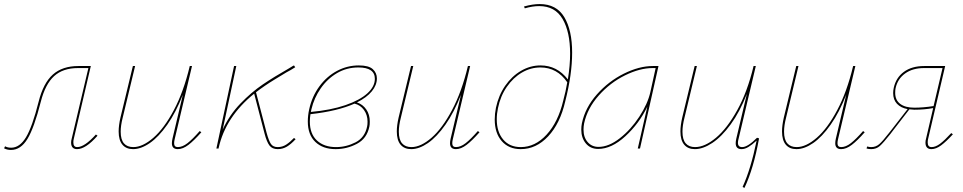

<svg xmlns="http://www.w3.org/2000/svg" viewBox="-40 -731 4741 945"><path d="M440 -63Q382 3 339 3Q325 3 317.5 -5Q310 -13 310 -29Q310 -39 313 -49L395 -396H344Q270 -396 226.5 -356.5Q183 -317 161 -231Q128 -101 95 -47Q62 7 14 7Q-5 7 -20 -1L-15 -11Q-3 -4 15 -4Q57 -4 88 -55.5Q119 -107 150 -230Q173 -322 220 -364Q267 -406 346 -406H407L323 -47Q321 -40 321 -30Q321 -7 340 -7Q376 -7 432 -69Z M951 -80Q915 -39 887.5 -18Q860 3 835 3Q806 3 806 -26Q806 -36 809 -49L860 -265Q826 -178 783.5 -117.5Q741 -57 697.5 -27Q654 3 615 3Q581 3 562.5 -19Q544 -41 544 -84Q544 -114 553 -153L614 -406H625L564 -152Q554 -113 554 -83Q554 -44 570 -25.5Q586 -7 616 -7Q662 -7 715 -53Q768 -99 816 -189.5Q864 -280 894 -406H905L820 -47Q817 -35 817 -26Q817 -7 835 -7Q858 -7 883 -26.5Q908 -46 943 -86Z M1415 -46Q1392 -21 1371.5 -9Q1351 3 1327 3Q1300 3 1286.5 -14.5Q1273 -32 1262 -74L1211 -270Q1070 -156 1036 -2V0H1025L1112 -406H1123L1056 -93Q1089 -165 1143 -221Q1197 -277 1253 -315Q1309 -353 1383 -395Q1389 -398 1394.5 -402Q1400 -406 1407 -409L1413 -400Q1388 -384 1370 -375Q1360 -369 1311.5 -339.5Q1263 -310 1220 -277L1272 -78Q1283 -38 1293.5 -22.5Q1304 -7 1327 -7Q1350 -7 1369 -19.5Q1388 -32 1407 -52Z M1717 -227Q1746 -217 1763 -192Q1780 -167 1780 -133Q1780 -116 1778 -108Q1766 -49 1716.5 -23Q1667 3 1612 3Q1549 3 1512 -32.5Q1475 -68 1475 -133Q1475 -163 1482 -194Q1496 -257 1532 -306Q1568 -355 1618.5 -382Q1669 -409 1726 -409Q1775 -409 1795 -390.5Q1815 -372 1815 -345Q1815 -312 1790 -281.5Q1765 -251 1717 -227ZM1805 -343Q1805 -399 1724 -399Q1666 -399 1618.5 -371Q1571 -343 1538.5 -296Q1506 -249 1493 -194L1490 -180Q1589 -189 1660 -213.5Q1731 -238 1768 -271.5Q1805 -305 1805 -343ZM1769 -132Q1769 -165 1751.5 -189.5Q1734 -214 1705 -221Q1622 -184 1488 -169Q1485 -150 1485 -133Q1485 -72 1520 -39.5Q1555 -7 1614 -7Q1664 -7 1710 -30.5Q1756 -54 1767 -109Q1769 -117 1769 -132Z M2320 -80Q2284 -39 2256.5 -18Q2229 3 2204 3Q2175 3 2175 -26Q2175 -36 2178 -49L2229 -265Q2195 -178 2152.5 -117.5Q2110 -57 2066.5 -27Q2023 3 1984 3Q1950 3 1931.5 -19Q1913 -41 1913 -84Q1913 -114 1922 -153L1983 -406H1994L1933 -152Q1923 -113 1923 -83Q1923 -44 1939 -25.5Q1955 -7 1985 -7Q2031 -7 2084 -53Q2137 -99 2185 -189.5Q2233 -280 2263 -406H2274L2189 -47Q2186 -35 2186 -26Q2186 -7 2204 -7Q2227 -7 2252 -26.5Q2277 -46 2312 -86Z M2776 -472Q2776 -365 2742 -232Q2717 -123 2658 -60Q2599 3 2523 3Q2464 3 2429.5 -36.5Q2395 -76 2395 -143Q2395 -171 2401 -201Q2414 -262 2446.5 -309Q2479 -356 2524.5 -382.5Q2570 -409 2620 -409Q2702 -409 2755 -340Q2766 -409 2766 -467Q2766 -574 2729 -637.5Q2692 -701 2614 -701Q2581 -701 2543 -690L2539 -699Q2581 -711 2616 -711Q2699 -711 2737.5 -646.5Q2776 -582 2776 -472ZM2752 -326Q2702 -399 2620 -399Q2572 -399 2529 -374Q2486 -349 2454.5 -303.5Q2423 -258 2411 -199Q2405 -171 2405 -144Q2405 -82 2436.5 -44.5Q2468 -7 2523 -7Q2594 -7 2650.5 -68.5Q2707 -130 2732 -235Q2745 -283 2752 -326Z M3201 -406 3110 0H3099L3146 -206Q3106 -123 3038 -60.5Q2970 2 2904 2Q2866 2 2843.5 -25Q2821 -52 2821 -93Q2821 -109 2824 -124Q2840 -201 2897.5 -266Q2955 -331 3030.5 -368.5Q3106 -406 3173 -406ZM3161 -278 3187 -396H3172Q3109 -396 3036 -360Q2963 -324 2907 -261Q2851 -198 2835 -124Q2832 -108 2832 -93Q2832 -55 2852.5 -31.5Q2873 -8 2906 -8Q2956 -8 3010.5 -50.5Q3065 -93 3106.5 -156.5Q3148 -220 3161 -278Z M3696 -50Q3669 99 3624 194L3615 189Q3656 99 3684 -39Q3661 -18 3643.5 -7.5Q3626 3 3610 3Q3581 3 3581 -26Q3581 -36 3584 -49L3636 -269Q3601 -180 3556.5 -119Q3512 -58 3466 -27.5Q3420 3 3380 3Q3346 3 3327.5 -19Q3309 -41 3309 -84Q3309 -114 3318 -153L3379 -406H3390L3329 -152Q3319 -113 3319 -83Q3319 -44 3335 -25.5Q3351 -7 3381 -7Q3429 -7 3484 -53Q3539 -99 3589 -189.5Q3639 -280 3669 -406H3680L3595 -47Q3592 -37 3592 -28Q3592 -7 3613 -7Q3640 -7 3686 -53Z M4216 -80Q4180 -39 4152.5 -18Q4125 3 4100 3Q4071 3 4071 -26Q4071 -36 4074 -49L4125 -265Q4091 -178 4048.5 -117.5Q4006 -57 3962.5 -27Q3919 3 3880 3Q3846 3 3827.5 -19Q3809 -41 3809 -84Q3809 -114 3818 -153L3879 -406H3890L3829 -152Q3819 -113 3819 -83Q3819 -44 3835 -25.5Q3851 -7 3881 -7Q3927 -7 3980 -53Q4033 -99 4081 -189.5Q4129 -280 4159 -406H4170L4085 -47Q4082 -35 4082 -26Q4082 -7 4100 -7Q4123 -7 4148 -26.5Q4173 -46 4208 -86Z M4650 -70Q4617 -34 4592 -15.5Q4567 3 4544 3Q4530 3 4522.5 -5Q4515 -13 4515 -29Q4515 -39 4518 -49L4553 -199Q4510 -191 4460 -191Q4452 -191 4436 -193L4358 -92Q4352 -85 4342 -71Q4308 -28 4290.5 -12.5Q4273 3 4248 3Q4236 3 4225 0L4228 -10Q4239 -7 4248 -7Q4271 -7 4288 -22Q4305 -37 4336 -77L4351 -96L4427 -194Q4394 -200 4375 -220Q4356 -240 4356 -273Q4356 -286 4359 -299Q4370 -349 4409 -377.5Q4448 -406 4509 -406H4612L4528 -47Q4526 -40 4526 -30Q4526 -7 4545 -7Q4565 -7 4587.5 -24Q4610 -41 4642 -76ZM4555 -209 4599 -396H4508Q4452 -396 4415 -369.5Q4378 -343 4368 -297Q4366 -289 4366 -274Q4366 -238 4391 -219.5Q4416 -201 4460 -201Q4504 -201 4555 -209Z"/></svg>

Font: Ysabeau Hairline
Style: Italic
Weight: 100
Italic angle: -12°
Designer: Christian Thalmann (Catharsis Fonts)
Version: Version 0.003